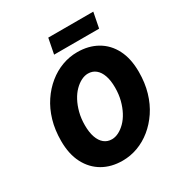

<svg xmlns="http://www.w3.org/2000/svg" viewBox="-190 -957 1050 1108"><g transform="rotate(-30 335.0 -403.0)"><path d="M308 12Q233 12 176.5 -20.5Q120 -53 88 -114.5Q56 -176 56 -264Q56 -337 74 -398.5Q92 -460 124.5 -508.5Q157 -557 199.5 -591.5Q242 -626 291 -644Q340 -662 392 -662Q467 -662 524 -629.5Q581 -597 612.5 -535.5Q644 -474 644 -386Q644 -313 626 -251.5Q608 -190 575.5 -141.5Q543 -93 500.5 -58.5Q458 -24 409 -6Q360 12 308 12ZM316 -126Q338 -126 361 -137.5Q384 -149 405.5 -170.5Q427 -192 443.5 -223Q460 -254 470 -292.5Q480 -331 480 -376Q480 -423 468.5 -456Q457 -489 435.5 -506.5Q414 -524 384 -524Q362 -524 339 -512.5Q316 -501 294.5 -479.5Q273 -458 256.5 -427Q240 -396 230 -357.5Q220 -319 220 -274Q220 -227 231.5 -194Q243 -161 264.5 -143.5Q286 -126 316 -126ZM270 -716 290 -818H590L570 -716Z"/></g></svg>

Font: Source Sans 3 ExtraLight Black
Style: Italic
Weight: 900
Italic angle: -11°
Version: Version 3.052;hotconv 1.1.0;makeotfexe 2.6.0